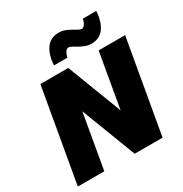

<svg xmlns="http://www.w3.org/2000/svg" viewBox="-200 -1041 1139 1193"><g transform="rotate(-30 369.5 -444.0)"><path d="M422 0 272 -391 204 0H14L131 -668H331L481 -277L549 -668H739L622 0ZM532 -726Q509 -726 488.5 -734Q468 -742 450.5 -752Q433 -762 419 -770Q405 -778 395 -778Q383 -778 373 -763.5Q363 -749 358 -726H262Q267 -802 298.5 -845Q330 -888 389 -888Q412 -888 432.5 -880Q453 -872 470.5 -862Q488 -852 502 -844Q516 -836 526 -836Q538 -836 548 -850.5Q558 -865 563 -888H659Q654 -812 622.5 -769Q591 -726 532 -726Z"/></g></svg>

Font: Celebes Black
Style: Italic
Weight: 900
Italic angle: -10°
Designer: Anugrah Pasau
Foundry: Lafontype
Version: Version 1.000; ttfautohint (v1.8.4)